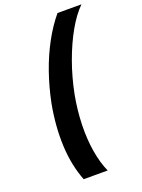

<svg xmlns="http://www.w3.org/2000/svg" viewBox="-176 -828 831 1121"><g transform="rotate(-20 239.5 -268.0)"><path d="M142 214Q123 166 111.5 110.5Q100 55 97 -6.5Q94 -68 99 -134Q104 -200 117 -268Q136 -362 166.5 -449.5Q197 -537 238.5 -613.5Q280 -690 330 -750H479Q432 -704 390 -629.5Q348 -555 314.5 -462.5Q281 -370 261 -268Q244 -177 241.5 -88Q239 1 252 79Q265 157 291 214Z"/></g></svg>

Font: Teachers
Style: Italic
Weight: 400
Italic angle: -11°
Designer: Alfredo Marco Pradil, Chank Diesel
Version: Version 1.001